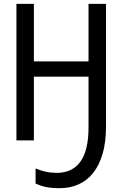

<svg xmlns="http://www.w3.org/2000/svg" viewBox="-20 -734 640 1004"><path d="M293 250Q271 250 253.7 248.5Q236.3 247.1 221.4 244.1Q206.5 241.2 193.4 236.6Q180.2 231.9 166 226.1V147Q193.4 158.2 220.2 164.1Q247.1 169.9 277.8 169.9Q357.9 169.9 400.4 111.3Q442.9 52.7 442.9 -67.9V-333H157.2V0H65.9V-713.9H157.2V-413.1H442.9V-713.9H534.2V-71.8Q534.2 11.2 516.1 71.8Q498 132.3 465.8 171.9Q433.6 211.4 389.4 230.7Q345.2 250 293 250Z"/></svg>

Font: WenQuanYi Micro Hei Mono
Style: Regular
Weight: 400
Foundry: Ascender Corporation
Version: Version 0.2.0-beta